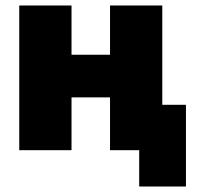

<svg xmlns="http://www.w3.org/2000/svg" viewBox="-20 -546 722 698"><path d="M570 -165H656V132H486V0H380V-192H240V0H50V-526H240V-347H380V-526H570Z"/></svg>

Font: Raleway-v4020 Black
Style: Regular
Weight: 900
Designer: Matt McInerney, Pablo Impallari, Rodrigo Fuenzalida
Foundry: Matt McInerney, Pablo Impallari, Rodrigo Fuenzalida
Version: Version 4.020;PS 004.020;hotconv 1.0.88;makeotf.lib2.5.64775